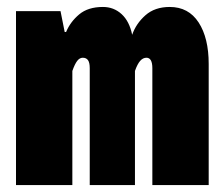

<svg xmlns="http://www.w3.org/2000/svg" viewBox="-20 -532 640 552"><path d="M26 0V-500H154L166 -440H170Q182 -469 207.5 -490.5Q233 -512 276 -512Q307 -512 329.5 -491.5Q352 -471 360 -432Q371 -464 398 -488Q425 -512 468 -512Q522 -512 551 -467.5Q580 -423 580 -348V0H418V-336Q418 -366 401 -366Q391 -366 383 -357Q375 -348 368 -328V0H238V-336Q238 -352 233 -359Q228 -366 218 -366Q209 -366 202 -357Q195 -348 188 -328V0Z"/></svg>

Font: Source Code Pro ExtraLight Black
Style: Regular
Weight: 900
Monospace: yes
Version: Version 1.018;hotconv 1.0.116;makeotfexe 2.5.65601